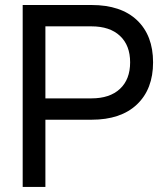

<svg xmlns="http://www.w3.org/2000/svg" viewBox="-20 -740 656 760"><path d="M159.7 0H69.8V-720.2H342.3Q459 -720.2 522.5 -659.9Q585.9 -599.6 585.9 -493.2Q585.9 -387.2 522.2 -326.7Q458.5 -266.1 342.3 -266.1H159.7ZM159.7 -635.7V-350.6H341.8Q414.6 -350.6 454.8 -388.2Q495.1 -425.8 495.1 -493.2Q495.1 -560.5 454.8 -598.1Q414.6 -635.7 341.8 -635.7Z"/></svg>

Font: Vela Sans Med
Style: Regular
Weight: 500
Designer: Principal design: Mikhail Sharanda - project Manrope.
Design modification: Ravid Balaliev
Foundry: Mikhail Sharanda
Version: Version 1.001